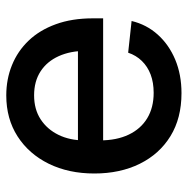

<svg xmlns="http://www.w3.org/2000/svg" viewBox="-14 -568 590 603"><g transform="rotate(90 281.5 -266.0)"><path d="M272 -540.5Q350.6 -540.5 407 -505.9Q463.4 -471.2 493.9 -409.4Q524.4 -347.7 524.4 -266.6Q524.4 -186 493.7 -123.5Q462.9 -61 407.7 -25.6Q352.5 9.8 279.3 9.8Q228 9.8 184.1 -8.1Q140.1 -25.9 107.2 -60.3Q74.2 -94.7 55.7 -145.5Q37.1 -196.3 37.1 -262.2V-294.4H472.2V-215.3H91.8L139.2 -240.7Q139.2 -191.9 155.8 -155Q172.4 -118.2 203.6 -97.9Q234.9 -77.6 278.8 -77.6Q322.8 -77.6 354.2 -98.1Q385.7 -118.7 403.1 -154.3Q420.4 -189.9 420.4 -235.4V-284.2Q420.4 -336.9 402.3 -374.8Q384.3 -412.6 350.8 -432.9Q317.4 -453.1 271 -453.1Q238.8 -453.1 213.6 -443.6Q188.5 -434.1 170.9 -416Q153.3 -397.9 145 -373L45.4 -383.8Q56.6 -430.7 88.1 -465.8Q119.6 -501 166.7 -520.8Q213.9 -540.5 272 -540.5Z"/></g></svg>

Font: Inter 24pt Medium
Style: Regular
Weight: 500
Designer: Rasmus Andersson
Foundry: rsms
Version: Version 4.001;git-66647c0bb